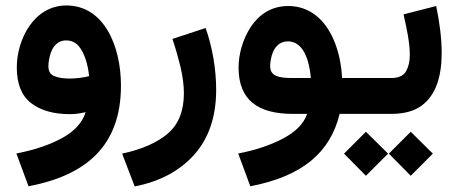

<svg xmlns="http://www.w3.org/2000/svg" viewBox="-20 -417 1679 703"><path d="M422.9 -103.5C422.9 -250 359.9 -397 223.1 -397C104.5 -397 41.5 -272.9 41.5 -169.9C41.5 -109.9 59.1 -66.4 93.8 -39.6C128.4 -12.7 175.8 1 236.8 1C253.9 1 272.9 -1.5 293.5 -6.3C282.2 30.8 254.4 62 209.5 87.4C164.6 112.3 107.9 131.8 40 145L84.5 265.1C294.4 225.1 422.9 117.7 422.9 -103.5ZM235.8 -129.4C212.4 -129.4 193.4 -132.3 179.2 -138.2C164.6 -143.6 157.2 -155.8 157.2 -174.8C157.2 -186 159.2 -199.2 163.1 -213.9C170.4 -243.2 188.5 -269 222.2 -269C240.7 -269 255.9 -262.2 267.6 -249C290.5 -222.2 302.2 -178.7 306.2 -138.2C288.6 -133.8 263.2 -129.4 235.8 -129.4Z M473.1 265.6C565.4 247.6 638.7 208.5 691.9 148.4C745.1 88.4 771.5 9.3 771.5 -88.9C771.5 -162.6 757.8 -244.1 732.9 -314.5L611.3 -274.4C622.1 -242.7 631.8 -209 640.6 -173.3C648.9 -137.7 653.3 -105 653.3 -75.7C653.3 -10.7 633.8 38.1 594.7 71.8C555.2 105.5 499.5 129.9 427.2 145.5Z M1035.2 -395C974.1 -395 928.2 -363.8 898.4 -318.8C868.7 -273.4 853.5 -218.3 853.5 -169.9C853.5 -51.3 923.3 0 1052.7 0H1104.5C1092.3 35.6 1063 65.4 1017.1 89.8C970.7 114.3 916 132.8 852.1 145L896.5 265.1C1088.4 228 1189 141.1 1223.6 0H1273.4V-131.3H1232.4C1230 -180.2 1220.7 -224.6 1204.6 -264.6C1172.4 -344.2 1114.7 -395 1035.2 -395ZM1051.3 -131.3C1000.5 -131.3 969.2 -138.2 969.2 -174.8C969.2 -186.5 971.2 -199.7 975.1 -213.9C982.9 -242.2 1001.5 -265.6 1034.2 -265.6C1089.4 -265.6 1112.3 -199.7 1118.2 -131.3Z M1253.4 0H1412.1C1458.5 0 1495.6 -9.8 1522.5 -29.3C1576.7 -68.4 1597.2 -138.2 1597.2 -223.6C1597.2 -276.4 1589.4 -335.9 1577.1 -395L1457.5 -364.3C1468.8 -314.9 1480.5 -260.7 1480.5 -216.3C1480.5 -191.4 1475.6 -171.4 1466.3 -155.3C1456.5 -139.2 1438.5 -131.3 1412.1 -131.3H1253.4ZM1403.8 145.5 1483.9 226.6 1564.9 145.5 1483.9 65.4ZM1239.7 145.5 1319.8 226.6 1400.9 145.5 1319.8 65.4Z"/></svg>

Font: Vazirmatn
Style: Bold
Weight: 700
Designer: Saber Rastikerdar
Foundry: Saber Rastikerdar
Version: Version 33.003